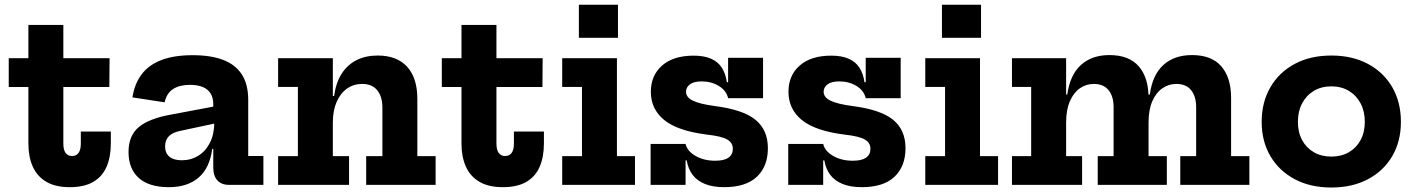

<svg xmlns="http://www.w3.org/2000/svg" viewBox="-20 -804 6153 835"><path d="M255.5 -179.5Q255.5 -152.5 265.2 -139Q275 -125.5 293.5 -125.5Q312 -125.5 321.8 -139.2Q331.5 -153 331.5 -179.5V-232H462V-180.5Q462 -121.5 443.5 -78.8Q425 -36 385.5 -13Q346 10 283.5 10Q221 10 181.2 -13.5Q141.5 -37 122.5 -79.5Q103.5 -122 103.5 -179.5V-425.5H18V-551H103.5V-695.5H255.5V-551H456.5L455.5 -425.5H255.5Z M976 0Q943 0 925.2 -19.8Q907.5 -39.5 907.5 -75.5V-194L918 -214L912 -274L907.5 -307.5V-351Q907.5 -379.5 895.5 -398.2Q883.5 -417 860.8 -426Q838 -435 806 -435Q761 -435 732.8 -416.8Q704.5 -398.5 696 -359L556 -380.5Q565 -439 595.5 -480Q626 -521 681 -542.5Q736 -564 818.5 -564Q896 -564 949.8 -543.8Q1003.5 -523.5 1031.5 -480.5Q1059.5 -437.5 1059.5 -369.5V-125.5H1125.5V0ZM714.5 10Q628 10 583.5 -30Q539 -70 539 -143Q539 -214 583.5 -251.2Q628 -288.5 723 -305.5L935.5 -345.5V-271.5L767 -235.5Q731 -228.5 714.5 -211.8Q698 -195 698 -167.5Q698 -138 716.8 -122.5Q735.5 -107 770.5 -107Q810.5 -107 842.8 -127Q875 -147 893.5 -184.2Q912 -221.5 912 -274L937 -156.5H903Q892 -73 843.5 -31.5Q795 10 714.5 10Z M1427.5 -125H1498V0H1189.5V-125H1275.5V-426H1189.5V-551H1427.5ZM1643 -125V-336.5Q1643 -383.5 1620.8 -411.2Q1598.5 -439 1555 -439Q1518 -439 1489.2 -418.8Q1460.5 -398.5 1444 -360.8Q1427.5 -323 1427.5 -271L1401 -386.5H1433Q1441 -445 1466.2 -484Q1491.5 -523 1531.2 -542.8Q1571 -562.5 1622.5 -562.5Q1706 -562.5 1750.5 -513.8Q1795 -465 1795 -374V-125H1874.5V0H1572.5V-125Z M2139 -179.5Q2139 -152.5 2148.8 -139Q2158.5 -125.5 2177 -125.5Q2195.5 -125.5 2205.2 -139.2Q2215 -153 2215 -179.5V-232H2345.5V-180.5Q2345.5 -121.5 2327 -78.8Q2308.5 -36 2269 -13Q2229.5 10 2167 10Q2104.5 10 2064.8 -13.5Q2025 -37 2006 -79.5Q1987 -122 1987 -179.5V-425.5H1901.5V-551H1987V-695.5H2139V-551H2340L2339 -425.5H2139Z M2663 -125H2741.5V0H2425V-125H2511V-426H2425V-551H2663ZM2497.5 -783.5H2667.5V-639.5H2497.5Z M3129.5 10Q3080.5 10 3046.2 -3.8Q3012 -17.5 2992.2 -43.5Q2972.5 -69.5 2966.5 -106.5H2943.5L2961.5 -178Q2969 -146.5 3005 -125.8Q3041 -105 3090.5 -105Q3129 -105 3148 -118.2Q3167 -131.5 3167 -157Q3167 -183 3142.8 -197.2Q3118.5 -211.5 3055.5 -218.5Q2927 -234.5 2868.8 -282Q2810.5 -329.5 2810.5 -405Q2810.5 -476 2859.5 -519Q2908.5 -562 2996.5 -562Q3041.5 -562 3072 -548.8Q3102.5 -535.5 3119.2 -509.5Q3136 -483.5 3141 -446.5H3164L3146.5 -377Q3139 -410 3106.5 -430Q3074 -450 3031.5 -450Q2997.5 -450 2980.5 -437.2Q2963.5 -424.5 2963.5 -405Q2963.5 -380.5 2993.8 -366Q3024 -351.5 3087.5 -343Q3210.5 -327.5 3265 -283.5Q3319.5 -239.5 3319.5 -159.5Q3319.5 -80.5 3271.5 -35.2Q3223.5 10 3129.5 10ZM2809.5 0V-178H2961.5V0ZM3146.5 -377V-552.5H3298.5V-377Z M3728 10Q3679 10 3644.8 -3.8Q3610.5 -17.5 3590.8 -43.5Q3571 -69.5 3565 -106.5H3542L3560 -178Q3567.5 -146.5 3603.5 -125.8Q3639.5 -105 3689 -105Q3727.5 -105 3746.5 -118.2Q3765.5 -131.5 3765.5 -157Q3765.5 -183 3741.2 -197.2Q3717 -211.5 3654 -218.5Q3525.5 -234.5 3467.2 -282Q3409 -329.5 3409 -405Q3409 -476 3458 -519Q3507 -562 3595 -562Q3640 -562 3670.5 -548.8Q3701 -535.5 3717.8 -509.5Q3734.5 -483.5 3739.5 -446.5H3762.5L3745 -377Q3737.5 -410 3705 -430Q3672.5 -450 3630 -450Q3596 -450 3579 -437.2Q3562 -424.5 3562 -405Q3562 -380.5 3592.2 -366Q3622.5 -351.5 3686 -343Q3809 -327.5 3863.5 -283.5Q3918 -239.5 3918 -159.5Q3918 -80.5 3870 -35.2Q3822 10 3728 10ZM3408 0V-178H3560V0ZM3745 -377V-552.5H3897V-377Z M4242 -125H4320.5V0H4004V-125H4090V-426H4004V-551H4242ZM4076.5 -783.5H4246.5V-639.5H4076.5Z M5113 0V-125H5182V-338Q5182 -384.5 5160.2 -411.8Q5138.5 -439 5095.5 -439Q5062.5 -439 5035 -420Q5007.5 -401 4991.2 -363.5Q4975 -326 4975 -271L4949 -393H4980.5Q4992 -478.5 5039.5 -521.5Q5087 -564.5 5164 -564.5Q5249 -564.5 5291.5 -515.5Q5334 -466.5 5334 -378V-125H5413.5V0ZM4381 0V-125H4464.5V-426H4381V-551H4616.5V-125H4686V0ZM4754 0V-125H4823V-338Q4823 -384.5 4801.2 -411.8Q4779.5 -439 4737 -439Q4703.5 -439 4676.2 -420Q4649 -401 4632.8 -363.5Q4616.5 -326 4616.5 -271L4590 -393H4621.5Q4633.5 -478.5 4681 -521.5Q4728.5 -564.5 4805 -564.5Q4890 -564.5 4932.5 -515.5Q4975 -466.5 4975 -378V-125H5054.5V0Z M5770 11.5Q5678.5 11.5 5610.5 -24.8Q5542.5 -61 5504.8 -125.2Q5467 -189.5 5467 -274Q5467 -359.5 5504.8 -424.5Q5542.5 -489.5 5610.5 -526Q5678.5 -562.5 5770 -562.5Q5861 -562.5 5929.2 -526Q5997.5 -489.5 6035 -424.5Q6072.5 -359.5 6072.5 -274Q6072.5 -189.5 6035 -125.2Q5997.5 -61 5929.5 -24.8Q5861.5 11.5 5770 11.5ZM5770 -123Q5813 -123 5845.8 -141.8Q5878.5 -160.5 5897 -194.5Q5915.5 -228.5 5915.5 -274.5Q5915.5 -320 5897 -354.8Q5878.5 -389.5 5845.8 -409Q5813 -428.5 5770 -428.5Q5727 -428.5 5694.2 -409Q5661.5 -389.5 5643 -354.8Q5624.5 -320 5624.5 -274.5Q5624.5 -228.5 5643 -194.5Q5661.5 -160.5 5694.2 -141.8Q5727 -123 5770 -123Z"/></svg>

Font: Hepta Slab
Style: Bold
Weight: 700
Designer: Michael LaGattuta
Foundry: Michael LaGattuta
Version: Version 1.100